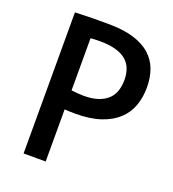

<svg xmlns="http://www.w3.org/2000/svg" viewBox="-139 -876 882 981"><g transform="rotate(20 302.0 -385.0)"><path d="M101.1 -767.1Q128.4 -768.1 150.9 -768.8Q173.3 -769.5 194.6 -769.8Q215.8 -770 236.8 -770Q257.8 -770 282.2 -770Q363.3 -770 419.7 -752.7Q476.1 -735.4 511.2 -703.9Q546.4 -672.4 562.3 -628.7Q578.1 -585 578.1 -532.2Q578.1 -478 561.5 -432.1Q544.9 -386.2 509 -352.8Q473.1 -319.3 416.5 -300.3Q359.9 -281.2 279.3 -281.2Q265.6 -281.2 251.2 -281.7Q236.8 -282.2 221.2 -283.2V0H101.1ZM221.2 -386.7Q239.7 -384.3 256.3 -383.1Q272.9 -381.8 288.6 -381.8Q336.9 -381.8 369.1 -393.6Q401.4 -405.3 420.9 -425Q440.4 -444.8 448.7 -471.4Q457 -498 457 -528.3Q457 -560.5 447.5 -587.2Q438 -613.8 416.3 -632.8Q394.5 -651.9 358.9 -662.1Q323.2 -672.4 271.5 -672.4Q259.8 -672.4 247.1 -671.9Q234.4 -671.4 221.2 -670.4Z"/></g></svg>

Font: Tauri
Style: Regular
Weight: 400
Designer: Yvonne Schüttler
Foundry: Yvonne Schüttler
Version: Version 1.003; ttfautohint (v0.93.8-669f) -l 13 -r 13 -G 200